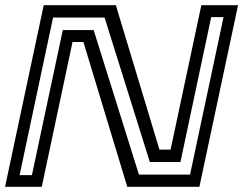

<svg xmlns="http://www.w3.org/2000/svg" viewBox="-24 -720 938 740"><path d="M-4.5 0 144.5 -700H422.5L590.5 -143.5H633.5L752 -700H893.5L744.5 0H466.5L297.5 -558H255.5L137 0ZM51.5 -45H99L218 -604H337L511.5 -47H708.5L837.5 -654H790L671.5 -95.5H553.5L379 -652.5H180.5Z"/></svg>

Font: Tourney Expanded Medium
Style: Italic
Weight: 500
Width: 7
Italic angle: -12°
Designer: Tyler Finck
Foundry: Etcetera Type Co
Version: Version 1.010; ttfautohint (v1.8.3)